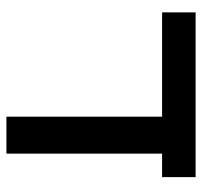

<svg xmlns="http://www.w3.org/2000/svg" viewBox="-36 -608 644 613"><g transform="rotate(90 286.5 -302.0)"><path d="M471 -497V0H353V-497H20V-604H546V-497Z"/></g></svg>

Font: Noto Sans Hebrew Droid SemiBold
Style: Regular
Weight: 600
Designer: Monotype Design Team
Foundry: Monotype Imaging Inc.
Version: Version 1.100; ttfautohint (v1.8.4.7-5d5b)